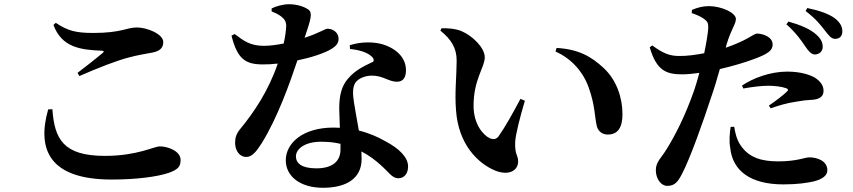

<svg xmlns="http://www.w3.org/2000/svg" viewBox="-20 -830 4040 909"><path d="M233 -712C272 -607 358 -594 461 -590C473 -589 474 -586 466 -579C437 -555 386 -514 347 -485L356 -470C445 -509 534 -544 594 -559C631 -569 669 -575 701 -581C737 -588 753 -603 753 -631C753 -669 676 -700 628 -700C580 -700 554 -674 422 -674C342 -674 302 -683 244 -722ZM228 -313C238 -172 279 -92 477 -92C630 -92 709 -137 737 -137C774 -137 835 -115 835 -73C835 -41 823 -28 780 -12C725 7 625 20 509 20C217 20 153 -119 208 -312Z M1592 -149V-122C1592 -65 1552 -33 1478 -33C1408 -33 1381 -57 1381 -90C1381 -122 1419 -159 1500 -159C1533 -159 1564 -156 1592 -149ZM1637 -598C1680 -594 1716 -583 1738 -564C1748 -556 1752 -547 1747 -538C1716 -522 1665 -503 1627 -457C1597 -422 1586 -378 1586 -315L1589 -225L1559 -226C1413 -226 1333 -152 1333 -71C1333 3 1399 59 1509 59C1624 59 1692 12 1692 -77L1691 -113C1728 -94 1758 -71 1783 -48C1822 -14 1836 14 1866 14C1889 14 1912 -3 1912 -42C1912 -86 1868 -128 1805 -161C1772 -180 1731 -199 1679 -212C1670 -266 1660 -315 1656 -344C1650 -383 1648 -417 1663 -439C1678 -460 1709 -471 1738 -472C1793 -473 1820 -443 1859 -443C1891 -443 1902 -466 1902 -498C1902 -554 1860 -599 1792 -620C1751 -632 1693 -634 1636 -616ZM1266 -776C1276 -772 1294 -765 1310 -753C1327 -740 1335 -728 1335 -707C1334 -683 1330 -655 1323 -624C1293 -618 1258 -613 1229 -613C1165 -613 1133 -637 1091 -669L1076 -661C1104 -550 1142 -525 1225 -525C1247 -525 1270 -526 1295 -529C1251 -400 1183 -299 1117 -219C1099 -197 1093 -178 1093 -154C1093 -120 1112 -87 1146 -87C1174 -87 1194 -113 1219 -152C1294 -272 1354 -442 1388 -544C1455 -558 1517 -578 1552 -600C1569 -611 1583 -624 1583 -646C1583 -678 1554 -694 1531 -694C1518 -694 1495 -675 1422 -651C1451 -737 1461 -768 1441 -784C1420 -799 1386 -810 1347 -810C1320 -810 1285 -800 1266 -790Z M2142 -543C2142 -475 2132 -387 2139 -308C2150 -147 2242 -57 2323 -23C2386 3 2433 -20 2433 -66C2433 -97 2417 -95 2419 -156C2420 -191 2442 -276 2465 -353L2444 -362C2409 -296 2373 -231 2340 -184C2329 -170 2315 -169 2300 -175C2268 -189 2222 -242 2222 -329C2222 -455 2275 -510 2275 -559C2275 -605 2215 -662 2164 -683C2135 -695 2096 -697 2070 -696L2065 -685C2118 -642 2142 -601 2142 -543ZM2610 -586C2689 -551 2743 -486 2768 -413C2798 -329 2795 -274 2806 -231C2814 -204 2836 -193 2857 -193C2906 -193 2927 -227 2927 -290C2927 -367 2899 -451 2839 -507C2780 -562 2720 -597 2615 -603Z M3792 -611C3808 -587 3821 -573 3837 -572C3859 -572 3875 -587 3875 -608C3875 -627 3868 -645 3846 -665C3816 -693 3769 -712 3713 -728L3703 -715C3749 -674 3774 -638 3792 -611ZM3885 -686C3904 -662 3915 -646 3934 -646C3955 -646 3968 -659 3968 -681C3968 -704 3958 -723 3933 -743C3905 -764 3860 -780 3802 -792L3794 -778C3846 -738 3867 -709 3885 -686ZM3499 -411C3544 -419 3586 -424 3617 -424C3646 -424 3682 -420 3703 -412C3711 -409 3713 -404 3708 -399C3698 -387 3649 -349 3620 -330L3629 -317C3664 -330 3708 -343 3752 -349C3778 -354 3799 -356 3817 -357C3860 -358 3879 -373 3879 -400C3879 -422 3867 -444 3837 -463C3815 -475 3773 -491 3707 -491C3626 -491 3545 -460 3493 -425ZM3456 -230C3460 -205 3467 -169 3487 -141C3526 -84 3584 -66 3665 -66C3753 -66 3791 -85 3811 -85C3850 -85 3897 -68 3897 -24C3897 2 3872 19 3832 29C3800 36 3756 43 3689 43C3536 43 3448 -19 3437 -131C3431 -163 3435 -202 3439 -229ZM3068 -615 3056 -606C3088 -496 3134 -478 3210 -478C3233 -478 3263 -481 3291 -485C3283 -455 3275 -428 3267 -404C3223 -278 3175 -187 3138 -127C3110 -80 3085 -65 3085 -24C3085 16 3109 50 3139 50C3176 50 3190 29 3208 -5C3247 -78 3310 -257 3347 -370C3362 -413 3376 -460 3388 -503C3450 -517 3514 -537 3543 -548C3616 -574 3638 -591 3638 -619C3638 -657 3589 -671 3564 -671C3555 -671 3540 -660 3520 -649C3493 -634 3459 -619 3416 -604L3420 -620C3443 -696 3464 -715 3464 -741C3463 -769 3399 -800 3338 -801C3309 -801 3283 -795 3256 -783L3255 -768C3279 -760 3299 -751 3314 -740C3331 -727 3334 -719 3333 -694C3331 -669 3324 -626 3314 -578C3277 -571 3233 -564 3191 -565C3149 -566 3120 -577 3068 -615Z"/></svg>

Font: Noto Serif KR
Style: Bold
Weight: 700
Designer: Ryoko NISHIZUKA 西塚涼子 (kana & ideographs); Frank Grießhammer (Latin, Greek & Cyrillic); Wenlong ZHANG 张文龙 (bopomofo); San
Foundry: Adobe
Version: Version 2.001;hotconv 1.1.0;makeotfexe 2.6.0